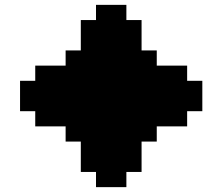

<svg xmlns="http://www.w3.org/2000/svg" viewBox="-20 -770 915 790"><path d="M375 -750H437.5V-687.5H375ZM437.5 -750H500V-687.5H437.5ZM312.5 -687.5H375V-625H312.5ZM375 -687.5H437.5V-625H375ZM437.5 -687.5H500V-625H437.5ZM500 -687.5H562.5V-625H500ZM312.5 -625H375V-562.5H312.5ZM375 -625H437.5V-562.5H375ZM437.5 -625H500V-562.5H437.5ZM500 -625H562.5V-562.5H500ZM375 -562.5H437.5V-500H375ZM437.5 -562.5H500V-500H437.5ZM375 -437.5H437.5V-375H375ZM437.5 -437.5H500V-375H437.5ZM437.5 -500H500V-437.5H437.5ZM375 -500H437.5V-437.5H375ZM375 0V-62.5H437.5V0ZM437.5 0V-62.5H500V0ZM312.5 -62.5V-125H375V-62.5ZM375 -62.5V-125H437.5V-62.5ZM437.5 -62.5V-125H500V-62.5ZM500 -62.5V-125H562.5V-62.5ZM312.5 -125V-187.5H375V-125ZM375 -125V-187.5H437.5V-125ZM437.5 -125V-187.5H500V-125ZM500 -125V-187.5H562.5V-125ZM375 -187.5V-250H437.5V-187.5ZM437.5 -187.5V-250H500V-187.5ZM437.5 -312.5V-375H500V-312.5ZM437.5 -250V-312.5H500V-250ZM375 -250V-312.5H437.5V-250ZM375 -312.5V-375H437.5V-312.5ZM812.5 -437.5V-375H750V-437.5ZM812.5 -375V-312.5H750V-375ZM750 -500V-437.5H687.5V-500ZM750 -437.5V-375H687.5V-437.5ZM750 -375V-312.5H687.5V-375ZM750 -312.5V-250H687.5V-312.5ZM687.5 -500V-437.5H625V-500ZM687.5 -437.5V-375H625V-437.5ZM687.5 -375V-312.5H625V-375ZM687.5 -312.5V-250H625V-312.5ZM625 -562.5V-500H562.5V-562.5ZM625 -500V-437.5H562.5V-500ZM625 -437.5V-375H562.5V-437.5ZM625 -375V-312.5H562.5V-375ZM625 -312.5V-250H562.5V-312.5ZM625 -250V-187.5H562.5V-250ZM562.5 -250V-187.5H500V-250ZM562.5 -312.5V-250H500V-312.5ZM562.5 -375V-312.5H500V-375ZM562.5 -437.5V-375H500V-437.5ZM562.5 -500V-437.5H500V-500ZM562.5 -562.5V-500H500V-562.5ZM62.5 -437.5H125V-375H62.5ZM62.5 -375H125V-312.5H62.5ZM125 -500H187.5V-437.5H125ZM125 -437.5H187.5V-375H125ZM125 -375H187.5V-312.5H125ZM125 -312.5H187.5V-250H125ZM187.5 -500H250V-437.5H187.5ZM187.5 -437.5H250V-375H187.5ZM187.5 -375H250V-312.5H187.5ZM187.5 -312.5H250V-250H187.5ZM250 -562.5H312.5V-500H250ZM250 -500H312.5V-437.5H250ZM250 -437.5H312.5V-375H250ZM250 -375H312.5V-312.5H250ZM250 -312.5H312.5V-250H250ZM250 -250H312.5V-187.5H250ZM312.5 -250H375V-187.5H312.5ZM312.5 -312.5H375V-250H312.5ZM312.5 -375H375V-312.5H312.5ZM312.5 -437.5H375V-375H312.5ZM312.5 -500H375V-437.5H312.5ZM312.5 -562.5H375V-500H312.5Z"/></svg>

Font: Yarndings 12
Style: Regular
Weight: 400
Designer: Sarah Cadigan-Fried
Version: Version 1.000; ttfautohint (v1.8.4.7-5d5b)